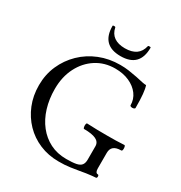

<svg xmlns="http://www.w3.org/2000/svg" viewBox="-199 -1001 1087 1155"><g transform="rotate(30 344.0 -423.5)"><path d="M375 13Q304 13 243.5 -12.5Q183 -38 138.5 -84Q94 -130 69 -191.5Q44 -253 44 -326Q44 -400 72 -463.5Q100 -527 149.5 -575Q199 -623 265 -649.5Q331 -676 408 -676Q439 -676 467.5 -672Q496 -668 526 -662Q557 -655 574 -651.5Q591 -648 602 -648Q609 -628 612.5 -592Q616 -556 616 -498Q616 -492 607.5 -489.5Q599 -487 591 -489Q583 -491 582 -495Q582 -538 557.5 -571Q533 -604 490.5 -623Q448 -642 393 -642Q319 -642 261.5 -605Q204 -568 171 -503Q138 -438 138 -354Q138 -284 156.5 -223.5Q175 -163 210.5 -118Q246 -73 295.5 -48Q345 -23 408 -23Q451 -23 476 -28Q501 -33 511.5 -46.5Q522 -60 522 -84V-177Q522 -206 494.5 -219.5Q467 -233 411 -233Q407 -233 405 -242.5Q403 -252 404.5 -261.5Q406 -271 411 -271Q446 -269 481.5 -268.5Q517 -268 552 -268Q581 -268 610.5 -268.5Q640 -269 669 -271Q674 -271 676 -261.5Q678 -252 676.5 -242.5Q675 -233 669 -233Q601 -233 601 -177V-70Q601 -38 619 -38Q624 -38 625.5 -32.5Q627 -27 625.5 -21Q624 -15 619 -15Q612 -15 594 -13Q576 -11 554 -8Q532 -5 513 -1Q477 5 455.5 8Q434 11 416.5 12Q399 13 375 13ZM381 -722Q249 -722 249 -856Q249 -859 252.5 -859.5Q256 -860 259 -860Q261 -860 264 -859.5Q267 -859 268 -856Q276 -816 304.5 -796Q333 -776 380 -776Q428 -776 456.5 -796Q485 -816 494 -856Q495 -859 498 -859.5Q501 -860 504 -860Q506 -860 509.5 -859.5Q513 -859 513 -856Q513 -722 381 -722Z"/></g></svg>

Font: Junicode VF
Style: Regular
Weight: 400
Designer: Peter S. Baker
Version: Version 2.213